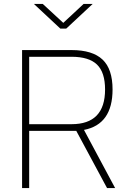

<svg xmlns="http://www.w3.org/2000/svg" viewBox="-20 -954 653 974"><path d="M128 -290V0H92V-700H343Q449 -700 500 -652Q551 -604 551 -500Q551 -323 406 -295L564 0H523L367 -290ZM513 -500Q513 -587 472 -626.5Q431 -666 343 -666H128V-324H343Q513 -324 513 -500ZM286 -809 152 -934H197L301 -838L404 -934H450L316 -809Z"/></svg>

Font: Titillium Web
Style: Thin
Weight: 200
Version: Version 1.001;PS 57.000;hotconv 1.0.70;makeotf.lib2.5.55311